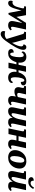

<svg xmlns="http://www.w3.org/2000/svg" viewBox="2348 -3206 1061 5870"><g transform="rotate(90 2879.0 -271.5)"><path d="M38 10Q-1 10 -18.5 -12Q-36 -34 -36 -66Q-36 -97 -22 -129Q0 -122 21 -122Q48 -122 74 -137Q100 -152 123.5 -189Q147 -226 164 -292L190 -387Q201 -427 201 -447Q201 -479 156 -479H133L145 -536H408L462 -242L643 -536H847L778 -215Q772 -186 767.5 -161Q763 -136 763 -117Q763 -77 793 -77Q808 -77 820 -83Q832 -89 848 -100L873 -64Q847 -35 813 -12.5Q779 10 722 10Q669 10 639.5 -6.5Q610 -23 598.5 -49.5Q587 -76 587 -107Q587 -138 594 -170L646 -414H640L385 0H340L264 -397L234 -284Q196 -136 152 -63Q108 10 38 10Z M982 239Q941 239 917 215.5Q893 192 893 150Q893 129 901 101Q923 107 945.5 110.5Q968 114 990 114Q1032 114 1071 100.5Q1110 87 1136 57L989 -426Q980 -456 966.5 -467.5Q953 -479 928 -479H913L925 -536H1141L1212 -281Q1219 -258 1227 -227Q1235 -196 1242.5 -164.5Q1250 -133 1255 -109Q1304 -190 1333.5 -264Q1363 -338 1363 -389Q1363 -421 1346.5 -439Q1330 -457 1302 -457Q1302 -497 1326.5 -521.5Q1351 -546 1384 -546Q1469 -546 1469 -448Q1469 -403 1445.5 -340.5Q1422 -278 1383 -207Q1344 -136 1298 -66Q1237 28 1185 96.5Q1133 165 1084 202Q1035 239 982 239Z M1571 10Q1508 10 1475.5 -16Q1443 -42 1443 -80Q1443 -118 1472.5 -139Q1502 -160 1551 -160Q1551 -115 1560.5 -83Q1570 -51 1597 -51Q1620 -51 1638 -76Q1656 -101 1668 -142Q1680 -183 1686.5 -232.5Q1693 -282 1693 -331Q1693 -389 1680.5 -427.5Q1668 -466 1633 -466Q1605 -466 1583.5 -447Q1562 -428 1544 -398Q1535 -403 1526.5 -414Q1518 -425 1518 -441Q1518 -461 1535.5 -485.5Q1553 -510 1590 -528Q1627 -546 1684 -546Q1774 -546 1817.5 -492Q1861 -438 1861 -353Q1861 -342 1860.5 -332Q1860 -322 1858 -307H1925L1973 -536H2140L2091 -307H2156Q2191 -415 2256 -480Q2321 -545 2428 -545Q2491 -545 2523.5 -519Q2556 -493 2556 -456Q2556 -418 2527 -397Q2498 -376 2449 -376Q2449 -421 2439 -453Q2429 -485 2402 -485Q2379 -485 2361.5 -460Q2344 -435 2331.5 -394Q2319 -353 2312.5 -303.5Q2306 -254 2306 -205Q2306 -147 2318.5 -108.5Q2331 -70 2366 -70Q2395 -70 2416 -89Q2437 -108 2455 -138Q2464 -133 2473 -122Q2482 -111 2482 -95Q2482 -75 2464 -50.5Q2446 -26 2409.5 -8Q2373 10 2316 10Q2225 10 2181.5 -44Q2138 -98 2138 -183Q2138 -196 2139 -208.5Q2140 -221 2144 -243H2077L2026 0H1859L1911 -243H1848Q1824 -167 1787.5 -110Q1751 -53 1698 -21.5Q1645 10 1571 10Z M2742 -182Q2672 -182 2640 -215Q2608 -248 2608 -293Q2608 -330 2622 -382Q2628 -405 2630.5 -419.5Q2633 -434 2633 -444Q2633 -479 2587 -479H2569L2581 -536H2830L2797 -384Q2792 -363 2788.5 -345.5Q2785 -328 2785 -316Q2785 -288 2799 -277Q2813 -266 2834 -266Q2853 -266 2871.5 -270.5Q2890 -275 2911 -286L2964 -536H3139L3070 -215Q3064 -186 3059.5 -160Q3055 -134 3055 -117Q3055 -77 3087 -77Q3101 -77 3112.5 -82.5Q3124 -88 3139 -100L3165 -64Q3139 -35 3104.5 -12.5Q3070 10 3013 10Q2961 10 2931.5 -6.5Q2902 -23 2890.5 -49.5Q2879 -76 2879 -107Q2879 -138 2886 -170L2897 -223Q2864 -204 2827 -193Q2790 -182 2742 -182Z M3340 10Q3296 10 3270.5 -5.5Q3245 -21 3234.5 -46.5Q3224 -72 3224 -102Q3224 -124 3229 -153.5Q3234 -183 3241 -212L3277 -381Q3281 -403 3284 -419Q3287 -435 3287 -444Q3287 -479 3241 -479H3223L3235 -536H3485L3420 -237Q3414 -209 3409.5 -182Q3405 -155 3405 -137Q3405 -116 3413.5 -105Q3422 -94 3442 -94Q3462 -94 3483 -112Q3504 -130 3523.5 -160Q3543 -190 3558 -226.5Q3573 -263 3581 -300L3632 -536H3807L3738 -218Q3732 -190 3727 -163Q3722 -136 3722 -115Q3722 -77 3754 -77Q3769 -77 3781 -83Q3793 -89 3807 -100L3832 -64Q3807 -35 3772.5 -12.5Q3738 10 3681 10Q3615 10 3583 -17Q3551 -44 3551 -87Q3551 -99 3551.5 -108Q3552 -117 3553 -125H3548Q3508 -65 3460.5 -27.5Q3413 10 3340 10Z M4350 10Q4297 10 4267.5 -6.5Q4238 -23 4226.5 -49.5Q4215 -76 4215 -107Q4215 -138 4222 -170L4238 -243H4095L4043 0H3869L3950 -384Q3960 -428 3960 -444Q3960 -479 3914 -479H3896L3908 -536H4157L4108 -307H4251L4300 -536H4475L4406 -215Q4400 -186 4395.5 -162Q4391 -138 4391 -117Q4391 -77 4421 -77Q4436 -77 4448 -83Q4460 -89 4476 -100L4501 -64Q4475 -35 4440.5 -12.5Q4406 10 4350 10Z M4757 10Q4659 10 4596.5 -42.5Q4534 -95 4534 -201Q4534 -258 4555 -318Q4576 -378 4618 -430Q4660 -482 4724 -514Q4788 -546 4875 -546Q4974 -546 5036 -493.5Q5098 -441 5098 -335Q5098 -278 5077.5 -218Q5057 -158 5015 -106Q4973 -54 4908.5 -22Q4844 10 4757 10ZM4782 -51Q4814 -51 4839 -80Q4864 -109 4881 -155Q4898 -201 4907.5 -254.5Q4917 -308 4917 -357Q4917 -427 4899.5 -455.5Q4882 -484 4850 -484Q4818 -484 4793.5 -455.5Q4769 -427 4751.5 -381Q4734 -335 4725 -281.5Q4716 -228 4716 -179Q4716 -109 4733 -80Q4750 -51 4782 -51Z M5501 -605Q5425 -605 5392.5 -632Q5360 -659 5360 -695Q5360 -732 5389 -752.5Q5418 -773 5468 -773Q5468 -723 5484.5 -699.5Q5501 -676 5543 -676Q5577 -676 5604 -693.5Q5631 -711 5650.5 -735.5Q5670 -760 5681 -782L5721 -755Q5703 -719 5674 -684.5Q5645 -650 5602 -627.5Q5559 -605 5501 -605ZM5290 10Q5246 10 5220.5 -5.5Q5195 -21 5184.5 -46.5Q5174 -72 5174 -102Q5174 -124 5179 -153.5Q5184 -183 5191 -212L5227 -381Q5231 -403 5234 -419Q5237 -435 5237 -444Q5237 -479 5191 -479H5173L5185 -536H5435L5370 -237Q5364 -209 5359.5 -182Q5355 -155 5355 -137Q5355 -116 5363.5 -105Q5372 -94 5392 -94Q5412 -94 5433 -112Q5454 -130 5473.5 -160Q5493 -190 5508 -226.5Q5523 -263 5531 -300L5582 -536H5757L5688 -218Q5682 -190 5677 -163Q5672 -136 5672 -115Q5672 -77 5704 -77Q5719 -77 5731 -83Q5743 -89 5757 -100L5782 -64Q5757 -35 5722.5 -12.5Q5688 10 5631 10Q5565 10 5533 -17Q5501 -44 5501 -87Q5501 -99 5501.5 -108Q5502 -117 5503 -125H5498Q5458 -65 5410.5 -27.5Q5363 10 5290 10Z"/></g></svg>

Font: Noto Serif ExtraBold
Style: Italic
Weight: 800
Italic angle: -12°
Designer: Monotype Design Team
Foundry: Monotype Imaging Inc.
Version: Version 2.013